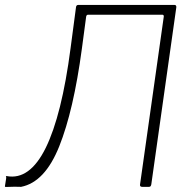

<svg xmlns="http://www.w3.org/2000/svg" viewBox="-42 -762 793 783"><path d="M620 -702H317Q310 -702 309 -692L268 -733Q269 -742 278 -742H669Q678 -742 677 -732L575 -10Q574 -5 572 -2.5Q570 0 565 0H538Q528 0 529 -9L626 -695Q626 -702 620 -702ZM-22 -2 -17 -34Q-16 -39 -17.5 -41.5Q-19 -44 -15 -44Q32 -35 72 -64Q112 -93 144.5 -159Q177 -225 202.5 -327Q228 -429 246 -567L268 -733L314 -729L292 -564Q258 -311 199.5 -165Q141 -19 44 0Q13 -1 -1 0Q-15 1 -18.5 0.5Q-22 0 -22 -2Z"/></svg>

Font: Libre Franklin Thin
Style: Italic
Weight: 100
Italic angle: -8°
Designer: Pablo Impallari, Rodrigo Fuenzalida, Nhung Nguyen
Foundry: Impallari Type
Version: Version 3.000